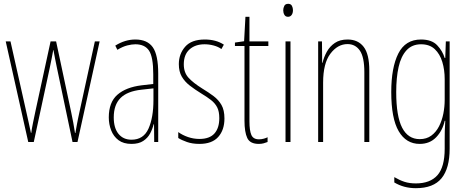

<svg xmlns="http://www.w3.org/2000/svg" viewBox="-20 -744 2446 1006"><path d="M278 -390Q273 -414 268.5 -437Q264 -460 260 -482H259Q255 -460 250.5 -436.5Q246 -413 241 -390L157 0H128L10 -527H35L118 -157Q125 -128 130.5 -101Q136 -74 142 -48H144Q146 -67 153 -101Q160 -135 166 -163L245 -527H274L353 -156Q365 -100 373 -47H375Q380 -76 383 -92Q386 -108 388.5 -120.5Q391 -133 395 -151L477 -527H502L386 0H360Z M689 -537Q752 -537 780.5 -496.5Q809 -456 809 -358V0H788L787 -93H785Q779 -68 766.5 -44.5Q754 -21 730.5 -5.5Q707 10 669 10Q627 10 601 -9.5Q575 -29 562.5 -61Q550 -93 550 -129Q550 -208 595 -247.5Q640 -287 722 -297L783 -304V-355Q783 -445 761 -478.5Q739 -512 689 -512Q671 -512 647 -506Q623 -500 595 -483L584 -505Q635 -537 689 -537ZM721 -274Q647 -266 611.5 -230.5Q576 -195 576 -129Q576 -73 601 -42.5Q626 -12 669 -12Q732 -12 758 -70Q784 -128 784 -220V-281Z M1156 -123Q1156 -63 1123.5 -26.5Q1091 10 1025 10Q988 10 959.5 0Q931 -10 914 -21V-52Q936 -36 965 -26Q994 -16 1025 -16Q1078 -16 1103.5 -44.5Q1129 -73 1129 -125Q1129 -160 1118 -181.5Q1107 -203 1086 -219.5Q1065 -236 1035 -254Q1001 -275 974.5 -295.5Q948 -316 932.5 -342.5Q917 -369 917 -408Q917 -461 950 -499Q983 -537 1053 -537Q1112 -537 1153 -510L1140 -487Q1124 -499 1100 -505.5Q1076 -512 1052 -512Q1003 -512 973 -485Q943 -458 943 -407Q943 -364 967.5 -337Q992 -310 1040 -280Q1073 -260 1099 -240.5Q1125 -221 1140.5 -194Q1156 -167 1156 -123Z M1337 -14Q1350 -14 1362.5 -17.5Q1375 -21 1382 -25V0Q1372 4 1361 7Q1350 10 1336 10Q1290 10 1275.5 -21Q1261 -52 1261 -112V-503H1211V-521L1259 -528L1266 -656H1287V-527H1386V-503H1287V-108Q1287 -60 1297 -37Q1307 -14 1337 -14Z M1490 -724Q1504 -724 1509.5 -713.5Q1515 -703 1515 -691Q1515 -675 1508 -665.5Q1501 -656 1489 -656Q1476 -656 1470 -666.5Q1464 -677 1464 -690Q1464 -702 1469.5 -713Q1475 -724 1490 -724ZM1502 -527V0H1476V-527Z M1801 -537Q1856 -537 1885.5 -498.5Q1915 -460 1915 -375V0H1889V-365Q1889 -445 1865.5 -479Q1842 -513 1801 -513Q1749 -513 1711 -462.5Q1673 -412 1673 -311V0H1647V-527H1667L1668 -415H1670Q1677 -445 1692.5 -473Q1708 -501 1734.5 -519Q1761 -537 1801 -537Z M2186 -537Q2242 -537 2270.5 -507Q2299 -477 2310 -440H2313L2316 -527H2336V35Q2336 138 2293.5 190Q2251 242 2159 242Q2096 242 2046 212V184Q2073 200 2099 208.5Q2125 217 2159 217Q2234 217 2272 174Q2310 131 2310 35V-12Q2310 -35 2310.5 -57.5Q2311 -80 2313 -111H2310Q2299 -60 2265.5 -25Q2232 10 2179 10Q2108 10 2069 -56.5Q2030 -123 2030 -262Q2030 -390 2067 -463.5Q2104 -537 2186 -537ZM2186 -512Q2139 -512 2110 -480.5Q2081 -449 2068.5 -393Q2056 -337 2056 -262Q2056 -135 2087 -75Q2118 -15 2179 -15Q2215 -15 2240 -33.5Q2265 -52 2280.5 -82.5Q2296 -113 2303 -149Q2310 -185 2310 -221V-329Q2310 -378 2297.5 -419.5Q2285 -461 2258 -486.5Q2231 -512 2186 -512Z"/></svg>

Font: Noto Sans Lao ExtraCondensed Thin
Style: Regular
Weight: 100
Width: 2
Designer: Monotype Design Team
Foundry: Monotype Imaging Inc.
Version: Version 2.003; ttfautohint (v1.8.4.7-5d5b)